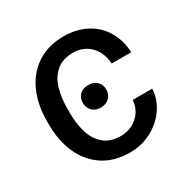

<svg xmlns="http://www.w3.org/2000/svg" viewBox="-130 -655 771 784"><g transform="rotate(-30 255.5 -263.5)"><path d="M254.9 -314.5Q281.2 -314.5 295.9 -299.8Q310.5 -285.2 310.5 -262.7Q310.5 -248 304.2 -235.8Q297.9 -223.6 285.2 -216.3Q272.5 -209 254.9 -209Q237.3 -209 225.1 -216.3Q212.9 -223.6 206.5 -235.8Q200.2 -248 200.2 -262.7Q200.2 -285.2 214.8 -299.8Q229.5 -314.5 254.9 -314.5ZM36.1 -253.9V-273.4Q36.1 -347.7 62.5 -407.2Q88.9 -466.8 141.1 -502Q193.4 -537.1 267.6 -537.1Q328.1 -537.1 374.5 -512.2Q420.9 -487.3 446.8 -442.9Q472.7 -398.4 474.6 -342.8H382.8Q380.9 -376 366.2 -402.8Q351.6 -429.7 326.2 -444.8Q300.8 -460 267.6 -460Q217.8 -460 188 -434.1Q158.2 -408.2 146 -366.7Q133.8 -325.2 133.8 -273.4V-253.9Q133.8 -203.1 146 -161.6Q158.2 -120.1 188 -93.8Q217.8 -67.4 267.6 -67.4Q297.9 -67.4 323.7 -80.6Q349.6 -93.8 365.2 -117.7Q380.9 -141.6 382.8 -170.9H474.6Q472.7 -123 444.3 -81.5Q416 -40 369.1 -15.1Q322.3 9.8 267.6 9.8Q192.4 9.8 140.1 -25.4Q87.9 -60.5 62 -120.6Q36.1 -180.7 36.1 -253.9Z"/></g></svg>

Font: WEMIX Pretendard Variable
Style: Regular
Weight: 400
Designer: Base glyphs from Inter by Rasmus Andersson; Hangeul glyphs from Noto Sans CJK(Source Han Sans) by Jang Soo-young and Kan
Foundry: Kil Hyung-jin
Version: Version 1.000;Glyphs 3.2 (3208)